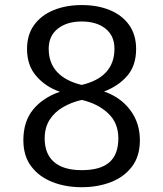

<svg xmlns="http://www.w3.org/2000/svg" viewBox="-20 -741 655 770"><path d="M307.6 9.8Q243.2 9.8 190.2 -11Q137.2 -31.7 105.5 -73.5Q73.7 -115.2 73.7 -178.7Q73.7 -253.4 112.5 -301.3Q151.4 -349.1 220.2 -373Q164.1 -392.1 126.2 -435.1Q88.4 -478 88.4 -544.4Q88.4 -601.6 116.9 -640.9Q145.5 -680.2 195.1 -700.4Q244.6 -720.7 308.1 -720.7Q371.6 -720.7 420.7 -700.4Q469.7 -680.2 497.8 -640.9Q525.9 -601.6 525.9 -544.4Q525.9 -478 490.2 -436.8Q454.6 -395.5 397 -374Q462.4 -352.1 501.7 -300.3Q541 -248.5 541 -178.7Q541 -115.2 509.8 -73.5Q478.5 -31.7 425.5 -11Q372.6 9.8 307.6 9.8ZM307.6 -58.6Q382.8 -58.6 418.7 -90.1Q454.6 -121.6 454.6 -186.5Q454.6 -248.5 413.1 -287.1Q371.6 -325.7 307.6 -340.3Q265.6 -330.6 231.9 -310.8Q198.2 -291 178.7 -260Q159.2 -229 159.2 -186Q159.2 -123.5 197 -91.1Q234.9 -58.6 307.6 -58.6ZM307.6 -400.4Q373.5 -416 406.2 -452.4Q439 -488.8 439 -545.4Q439 -597.7 403.1 -626.2Q367.2 -654.8 307.6 -654.8Q248.5 -654.8 211.9 -626Q175.3 -597.2 175.3 -545.4Q175.3 -488.8 209 -452.4Q242.7 -416 307.6 -400.4Z"/></svg>

Font: Comme
Style: Regular
Weight: 400
Designer: Vernon Adams
Foundry: Vernon Adams
Version: Version 1.000;gftools[0.9.27]